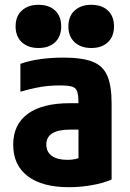

<svg xmlns="http://www.w3.org/2000/svg" viewBox="-20 -770 540 800"><path d="M267 10Q156 10 95.5 -36Q35 -82 35 -167Q35 -251 95.5 -295.5Q156 -340 271 -340H376V-230H273Q173 -230 173 -168Q173 -137 196 -120.5Q219 -104 261 -104Q286 -104 305.5 -110.5Q325 -117 343 -131L307 -58V-336Q307 -371 302 -387.5Q297 -404 280.5 -409Q264 -414 230 -414Q205 -414 182 -412Q159 -410 131.5 -404.5Q104 -399 65 -388V-504Q101 -517 147 -523.5Q193 -530 245 -530Q322 -530 365.5 -513Q409 -496 427 -454.5Q445 -413 445 -340V-22Q411 -7 363 1.5Q315 10 267 10ZM140.5 -570Q97 -570 71 -594Q45 -618 45 -660Q45 -702.4 71.1 -726.2Q97.2 -750 140 -750Q184 -750 209.5 -726.2Q235 -702.4 235 -660Q235 -618 209.5 -594Q184 -570 140.5 -570ZM360.5 -570Q317 -570 291 -594Q265 -618 265 -660Q265 -702.4 291.1 -726.2Q317.2 -750 360 -750Q404 -750 429.5 -726.2Q455 -702.4 455 -660Q455 -618 429.5 -594Q404 -570 360.5 -570Z"/></svg>

Font: M PLUS 1 Code
Style: Regular
Weight: 400
Designer: Coji Morishita
Foundry: UNDERFOREST DESIGN
Version: Version 1.005